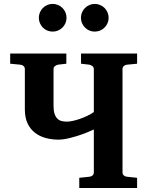

<svg xmlns="http://www.w3.org/2000/svg" viewBox="-20 -938 735 958"><path d="M375.5 0V-50.8L426.3 -56.2Q435.5 -57.1 441.9 -62.7Q448.2 -68.4 448.2 -78.1V-292Q430.7 -283.7 407.7 -274.7Q384.8 -265.6 360.8 -258.3Q336.9 -251 314 -246.1Q291 -241.2 272.9 -241.2Q238.3 -241.2 207.8 -249.5Q177.2 -257.8 154.1 -275.9Q130.9 -293.9 117.4 -322.5Q104 -351.1 104 -392.1V-592.8Q104 -602.5 97.7 -608.4Q91.3 -614.3 82 -615.2L30.8 -620.1V-670.9H311V-620.1L269 -615.2Q260.7 -613.3 253.9 -607.9Q247.1 -602.5 247.1 -592.8V-410.2Q247.1 -385.7 252.2 -370.4Q257.3 -355 266.1 -346.2Q274.9 -337.4 287.1 -334.2Q299.3 -331.1 313.5 -331.1Q325.7 -331.1 342.8 -334.7Q359.9 -338.4 378.4 -344.7Q397 -351.1 415.3 -359.9Q433.6 -368.7 448.2 -378.9V-592.8Q448.2 -602.5 441.4 -607.9Q434.6 -613.3 426.3 -615.2L384.3 -620.1V-670.9H664.1V-620.1L613.3 -615.2Q604 -614.3 597.7 -608.4Q591.3 -602.5 591.3 -592.8V-78.1Q591.3 -68.4 597.7 -62.7Q604 -57.1 613.3 -56.2L664.1 -50.8V0ZM312 -849.1Q312 -835 306.6 -822.5Q301.3 -810.1 291.7 -800.5Q282.2 -791 269.5 -785.6Q256.8 -780.3 242.7 -780.3Q228.5 -780.3 215.8 -785.6Q203.1 -791 193.8 -800.5Q184.6 -810.1 179.2 -822.5Q173.8 -835 173.8 -849.1Q173.8 -863.3 179.2 -876Q184.6 -888.7 193.8 -898.2Q203.1 -907.7 215.8 -913.1Q228.5 -918.5 242.7 -918.5Q256.8 -918.5 269.5 -913.1Q282.2 -907.7 291.7 -898.2Q301.3 -888.7 306.6 -876Q312 -863.3 312 -849.1ZM522 -849.1Q522 -835 516.6 -822.5Q511.2 -810.1 501.7 -800.5Q492.2 -791 479.5 -785.6Q466.8 -780.3 452.6 -780.3Q438.5 -780.3 426 -785.6Q413.6 -791 404.1 -800.5Q394.5 -810.1 389.2 -822.5Q383.8 -835 383.8 -849.1Q383.8 -863.3 389.2 -876Q394.5 -888.7 404.1 -898.2Q413.6 -907.7 426 -913.1Q438.5 -918.5 452.6 -918.5Q466.8 -918.5 479.5 -913.1Q492.2 -907.7 501.7 -898.2Q511.2 -888.7 516.6 -876Q522 -863.3 522 -849.1Z"/></svg>

Font: Charis SIL
Style: Bold
Weight: 700
Foundry: SIL International
Version: Version 4.112